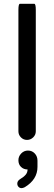

<svg xmlns="http://www.w3.org/2000/svg" viewBox="-20 -725 283 1003"><path d="M76.2 -39.1V-672.9Q76.2 -705.1 84 -705.1H159.2Q167 -705.1 167 -672.9V-39.1Q167 -20.5 153.3 -7.3Q139.6 5.9 121.1 5.9Q102.5 5.9 89.4 -7.3Q76.2 -20.5 76.2 -39.1ZM70.3 234.4Q70.3 221.7 82 212.9Q104.5 199.2 114.3 187.5Q124 175.8 124 160.2Q103.5 160.2 89.8 147Q76.2 133.8 76.2 112.3Q76.2 91.8 90.8 76.7Q105.5 61.5 126 61.5Q147.5 61.5 161.6 76.7Q175.8 91.8 175.8 114.3V146.5Q175.8 212.9 109.4 252.9Q99.6 257.8 92.8 257.8Q83 257.8 76.7 251Q70.3 244.1 70.3 234.4Z"/></svg>

Font: YuPearl-Regular
Style: Regular
Weight: 400
Designer: Max Yao
Foundry: Max-Everyday
Version: Version 1.011; ttfautohint (v1.8.3)